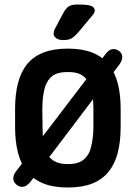

<svg xmlns="http://www.w3.org/2000/svg" viewBox="-20 -822 603 853"><path d="M53 -63Q39 -46 39 -29Q39 -15 51 -3.5Q63 8 78 8Q89 8 98.5 1.5Q108 -5 116 -15L510 -535Q516 -543 519.5 -551.5Q523 -560 523 -567Q524 -582 512 -593Q500 -604 485 -604Q475 -604 466 -598.5Q457 -593 449 -582ZM516 -338Q516 -403 503 -452.5Q490 -502 462 -536.5Q434 -571 389.5 -588.5Q345 -606 281 -606Q218 -606 173 -588.5Q128 -571 100.5 -537Q73 -503 60 -453Q47 -403 47 -338V-258Q47 -193 60 -143Q73 -93 100.5 -59Q128 -25 172.5 -7Q217 11 281 11Q345 11 389.5 -6.5Q434 -24 462 -58.5Q490 -93 503 -143Q516 -193 516 -258ZM169 -260 168 -336Q168 -373 173 -404Q178 -435 187 -452Q200 -479 222 -490.5Q244 -502 281 -502Q316 -502 336 -492.5Q356 -483 370 -462Q383 -443 389 -411Q395 -379 395 -336V-260Q395 -224 389.5 -192.5Q384 -161 376 -144Q362 -117 340.5 -105Q319 -93 282 -93Q242 -93 219.5 -107Q197 -121 186 -145Q175 -169 172 -198.5Q169 -228 169 -260ZM401 -774Q401 -783 395 -789.5Q389 -796 373 -799Q357 -802 325 -802Q299 -802 286 -794Q273 -786 260 -762L224 -694Q221 -688 219.5 -682Q218 -676 218 -672Q218 -662 229 -653Q240 -644 261 -644Q284 -644 297 -651Q310 -658 329 -680L390 -753Q401 -766 401 -774Z"/></svg>

Font: Beiruti
Style: Bold
Weight: 700
Designer: Arlette Boutros
Foundry: Boutros
Version: Version 1.41